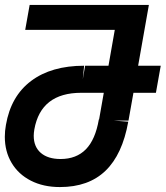

<svg xmlns="http://www.w3.org/2000/svg" viewBox="-22 -745 671 777"><path d="M-2.5 -191.5Q-2.5 -215 2 -239.5Q22 -356 104 -417.5Q186 -479 318.5 -479L313 -424.5L322.5 -479H417L442.5 -624H80L98 -725H580.5L537 -479H628.5L609 -369.5H518L498 -257H437.5L497 -252.5Q473.5 -120 405 -54Q336.5 12 220.5 12Q153.5 12 103 -13.8Q52.5 -39.5 25 -85.8Q-2.5 -132 -2.5 -191.5ZM114.5 -195.5Q114.5 -151 143.2 -126.2Q172 -101.5 223 -101.5Q287 -101.5 325.5 -140.8Q364 -180 378 -261.5H379L398 -369.5H307Q143.5 -369.5 117 -221.5Q114.5 -206.5 114.5 -195.5Z"/></svg>

Font: JuliaMono BoldItalic
Style: Regular
Weight: 700
Italic angle: -9°
Monospace: yes
Designer: cormullion
Foundry: corm
Version: Version 0.049; ttfautohint (v1.8.4)